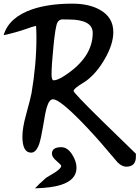

<svg xmlns="http://www.w3.org/2000/svg" viewBox="-20 -807 766 1054"><path d="M673 108Q651 108 627 86Q620 79 568 17Q503 -61 424 -142Q306 -262 271 -262Q250 -262 237 -218Q229 -193 217 -117Q205 -46 195 -16Q178 31 151 31Q103 31 103 -57Q103 -105 123 -177Q149 -272 153 -295Q180 -455 180 -600Q180 -632 178 -665Q158 -661 126 -649Q63 -627 0 -614Q29 -712 157 -756Q249 -787 377 -787Q467 -787 527 -754Q602 -713 602 -631Q602 -564 555 -483Q511 -406 453 -363Q434 -350 414 -338Q384 -317 384 -308Q384 -297 540 -144Q633 -54 726 37V49Q728 108 673 108ZM356 -700Q320 -700 323 -701Q304 -699 296 -685Q284 -664 273 -548Q263 -448 263 -398Q263 -366 275 -366Q296 -366 337 -393Q489 -493 489 -626Q489 -700 356 -700ZM316 104Q316 98 290.5 76.5Q265 55 265 37Q265 1 316 1Q350 1 375 39.5Q400 78 400 114Q400 181 314 208Q265 224 172 227Q191 206 233 169Q257 154 281 140Q316 117 316 104Z"/></svg>

Font: Wortlaut AH
Style: SemiBold
Weight: 600
Designer: Andreas Höfeld
Foundry: Fontgrube AH
Version: Version 2.59